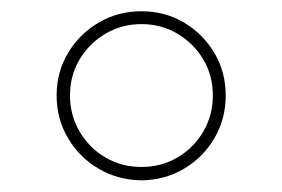

<svg xmlns="http://www.w3.org/2000/svg" viewBox="-20 -757 494 336"><path d="M227.5 -441.4Q186.5 -441.9 152.8 -461.7Q119.1 -481.4 99.1 -515.1Q79.1 -548.8 79.1 -589.8Q79.1 -630.9 99.1 -664.3Q119.1 -697.8 152.8 -717.5Q186.5 -737.3 227.5 -737.3Q268.6 -737.3 302 -717.5Q335.4 -697.8 355.2 -664.3Q375 -630.9 375 -589.8Q375 -548.8 355.2 -515.1Q335.4 -481.4 302 -461.7Q268.6 -441.9 227.5 -441.4ZM227.5 -464.8Q262.2 -464.8 290.5 -481.4Q318.8 -498 335.7 -526.6Q352.5 -555.2 352.5 -589.8Q352.5 -625 335.7 -653.1Q318.8 -681.2 290.5 -698Q262.2 -714.8 227.5 -714.8Q192.9 -714.8 164.6 -698Q136.2 -681.2 119.4 -653.1Q102.5 -625 102.5 -589.8Q102.5 -555.2 119.4 -526.6Q136.2 -498 164.6 -481.4Q192.9 -464.8 227.5 -464.8Z"/></svg>

Font: Inter Thin
Style: Regular
Weight: 250
Designer: Rasmus Andersson
Foundry: rsms
Version: Version 4.001;git-66647c0bb